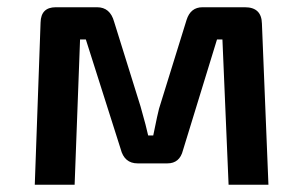

<svg xmlns="http://www.w3.org/2000/svg" viewBox="-20 -510 804 530"><path d="M656 -490Q702 -490 703 -445L721 0H611L594 -401H579L485 -95Q476 -59 442 -59H360Q323 -59 313 -99L217 -401H201L186 0H76L92 -448Q93 -490 134 -490H248Q284 -490 295 -450L368 -216Q385 -156 389 -136H403Q416 -200 419 -210L495 -455Q506 -490 539 -490Z"/></svg>

Font: Taylor Sans Upright Semi Bold
Style: Regular
Weight: 600
Italic angle: -8°
Designer: Natanael Gama
Version: Version 1.001 September 8, 2015